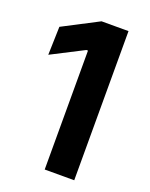

<svg xmlns="http://www.w3.org/2000/svg" viewBox="-124 -706 602 773"><g transform="rotate(20 177.0 -319.5)"><path d="M164.5 0V-509.5H157.5L20 -439L23.5 -560L175.5 -639H291V0Z"/></g></svg>

Font: Anek Bangla
Style: Semi-bold
Weight: 600
Designer: Sulekha Rajkumar (Bangla), Yesha Goshar (Latin)
Foundry: Ek Type
Version: Version 1.002;March 21, 2022;FontCreator 13.0.0.2683 64-bit